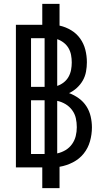

<svg xmlns="http://www.w3.org/2000/svg" viewBox="-20 -863 540 990"><path d="M198 107V0H62V-735H198V-843H287V-731Q319 -724 347 -707Q375 -690 393.5 -664Q412 -638 420 -606.5Q428 -575 428 -542Q428 -518 423.5 -493.5Q419 -469 407 -448Q395 -427 376.5 -410Q358 -393 336 -383Q363 -373 386.5 -356Q410 -339 425.5 -315Q441 -291 447.5 -262.5Q454 -234 454 -206Q454 -170 444 -134.5Q434 -99 411.5 -71Q389 -43 356 -26Q323 -9 287 -3V107ZM210 -415V-666H140V-415ZM275 -420Q293 -426 308.5 -438Q324 -450 333.5 -467Q343 -484 346.5 -503Q350 -522 350 -541Q350 -560 346.5 -579Q343 -598 333.5 -614.5Q324 -631 308.5 -643Q293 -655 275 -661ZM210 -69V-346H140V-69ZM275 -72Q298 -77 318 -89Q338 -101 351.5 -120Q365 -139 370.5 -161.5Q376 -184 376 -207Q376 -231 371 -253.5Q366 -276 352 -295Q338 -314 318 -326Q298 -338 275 -343Z"/></svg>

Font: Iosevka Fixed Medium
Style: Regular
Weight: 500
Monospace: yes
Designer: Belleve Invis
Foundry: Belleve Invis
Version: Version 32.3.0